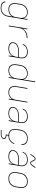

<svg xmlns="http://www.w3.org/2000/svg" viewBox="2146 -2932 1009 5340"><g transform="rotate(90 2650.0 -261.5)"><path d="M207 223Q185 223 162.5 221Q140 219 120 213.5Q100 208 81.5 198Q63 188 49.5 173Q36 158 29 137.5Q22 117 25 95H46Q44 114 50 132Q56 150 69 162.5Q82 175 98 183Q114 191 132 196Q150 201 169.5 202.5Q189 204 208 204Q233 204 258 199.5Q283 195 307 183Q331 171 351.5 153Q372 135 386.5 112.5Q401 90 409 65Q417 40 421 15L441 -105Q427 -78 404.5 -55.5Q382 -33 354.5 -18.5Q327 -4 297.5 2Q268 8 239 8Q209 8 181 2Q153 -4 131 -19.5Q109 -35 94 -58Q79 -81 72 -108.5Q65 -136 66 -165Q67 -194 72 -223L88 -323Q93 -350 102 -377Q111 -404 126.5 -428.5Q142 -453 164 -473Q186 -493 211.5 -505.5Q237 -518 265 -523Q293 -528 320 -528Q351 -528 380.5 -521Q410 -514 433 -496.5Q456 -479 470.5 -453.5Q485 -428 490 -398L510 -520H531L442 18Q437 46 428 73Q419 100 403 124.5Q387 149 364.5 168.5Q342 188 315.5 200.5Q289 213 261.5 218Q234 223 207 223ZM243 -11Q268 -11 293 -15.5Q318 -20 342 -31.5Q366 -43 386.5 -61.5Q407 -80 421.5 -102Q436 -124 444.5 -149Q453 -174 457 -199L473 -299Q478 -325 478.5 -351.5Q479 -378 473 -402.5Q467 -427 453.5 -448Q440 -469 420 -483.5Q400 -498 375 -503.5Q350 -509 323 -509Q298 -509 272.5 -504.5Q247 -500 223.5 -488.5Q200 -477 179.5 -458.5Q159 -440 144 -417.5Q129 -395 121 -370Q113 -345 109 -320L92 -220Q88 -194 87 -167.5Q86 -141 92 -116.5Q98 -92 111.5 -71Q125 -50 145 -36Q165 -22 190.5 -16.5Q216 -11 243 -11Z M689 0 775 -520H796L773 -382Q786 -406 804 -426.5Q822 -447 843 -463.5Q864 -480 888.5 -491Q913 -502 938 -509.5Q963 -517 988.5 -519Q1014 -521 1039 -521V-501Q1008 -501 976.5 -497Q945 -493 915 -481.5Q885 -470 856.5 -451Q828 -432 807.5 -406Q787 -380 775 -350Q763 -320 758 -289L710 0Z M1337 8Q1314 8 1291 5.5Q1268 3 1246.5 -3Q1225 -9 1206 -20Q1187 -31 1174 -48Q1161 -65 1157 -87.5Q1153 -110 1157 -134Q1161 -159 1174.5 -183.5Q1188 -208 1209.5 -226Q1231 -244 1256 -255Q1281 -266 1307 -272.5Q1333 -279 1359 -281.5Q1385 -284 1411 -284H1571L1578 -326Q1580 -337 1581 -348Q1582 -359 1582 -369V-370Q1582 -401 1570.5 -429Q1559 -457 1537 -475.5Q1515 -494 1485.5 -501.5Q1456 -509 1424 -509Q1404 -509 1384 -507Q1364 -505 1343.5 -499.5Q1323 -494 1304 -484.5Q1285 -475 1269 -461Q1253 -447 1242 -428.5Q1231 -410 1226 -390H1205Q1210 -412 1222 -433.5Q1234 -455 1252 -471.5Q1270 -488 1291.5 -499Q1313 -510 1335.5 -516.5Q1358 -523 1380.5 -525.5Q1403 -528 1426 -528Q1461 -528 1494.5 -519.5Q1528 -511 1552.5 -490Q1577 -469 1590 -437.5Q1603 -406 1603 -372Q1603 -359 1601.5 -347Q1600 -335 1598 -323L1545 0H1524L1542 -108Q1527 -81 1504 -57.5Q1481 -34 1453.5 -19Q1426 -4 1396 2Q1366 8 1337 8ZM1341 -11Q1366 -11 1392 -15.5Q1418 -20 1442 -32Q1466 -44 1486.5 -63Q1507 -82 1522 -105Q1537 -128 1545 -153Q1553 -178 1557 -203L1568 -265H1411Q1388 -265 1364 -263Q1340 -261 1316.5 -255.5Q1293 -250 1270 -240.5Q1247 -231 1227 -215.5Q1207 -200 1194.5 -178Q1182 -156 1178 -133Q1174 -112 1178.5 -92.5Q1183 -73 1195 -58.5Q1207 -44 1224 -34.5Q1241 -25 1260 -20Q1279 -15 1299.5 -13Q1320 -11 1341 -11Z M1939 8Q1909 8 1881 2Q1853 -4 1831 -19.5Q1809 -35 1794 -58Q1779 -81 1772 -108.5Q1765 -136 1766 -165Q1767 -194 1772 -223L1788 -323Q1793 -350 1802 -377Q1811 -404 1826.5 -428.5Q1842 -453 1864 -473Q1886 -493 1911.5 -505.5Q1937 -518 1965 -523Q1993 -528 2020 -528Q2051 -528 2080.5 -521Q2110 -514 2133 -496.5Q2156 -479 2170.5 -453.5Q2185 -428 2190 -398L2245 -735H2266L2145 0H2124L2141 -105Q2127 -78 2104.5 -55.5Q2082 -33 2054.5 -18.5Q2027 -4 1997.5 2Q1968 8 1939 8ZM1943 -11Q1968 -11 1993 -15.5Q2018 -20 2042 -31.5Q2066 -43 2086.5 -61.5Q2107 -80 2121.5 -102Q2136 -124 2144.5 -149Q2153 -174 2157 -199L2173 -299Q2178 -325 2178.5 -351.5Q2179 -378 2173 -402.5Q2167 -427 2153.5 -448Q2140 -469 2120 -483.5Q2100 -498 2075 -503.5Q2050 -509 2023 -509Q1998 -509 1972.5 -504.5Q1947 -500 1923.5 -488.5Q1900 -477 1879.5 -458.5Q1859 -440 1844 -417.5Q1829 -395 1821 -370Q1813 -345 1809 -320L1792 -220Q1788 -194 1787 -167.5Q1786 -141 1792 -116.5Q1798 -92 1811.5 -71Q1825 -50 1845 -36Q1865 -22 1890.5 -16.5Q1916 -11 1943 -11Z M2543 8Q2514 8 2486.5 1.5Q2459 -5 2437 -20.5Q2415 -36 2400.5 -59Q2386 -82 2379.5 -109Q2373 -136 2374 -165Q2375 -194 2380 -223L2429 -520H2450L2400 -220Q2396 -194 2395 -168Q2394 -142 2399.5 -117.5Q2405 -93 2418 -72Q2431 -51 2451 -37Q2471 -23 2496 -17Q2521 -11 2547 -11Q2571 -11 2596 -15.5Q2621 -20 2645 -32Q2669 -44 2688.5 -62.5Q2708 -81 2722 -103Q2736 -125 2744.5 -149.5Q2753 -174 2757 -199L2810 -520H2831L2745 0H2724L2741 -104Q2727 -78 2705 -55.5Q2683 -33 2656 -18.5Q2629 -4 2600 2Q2571 8 2543 8Z M3137 8Q3114 8 3091 5.5Q3068 3 3046.5 -3Q3025 -9 3006 -20Q2987 -31 2974 -48Q2961 -65 2957 -87.5Q2953 -110 2957 -134Q2961 -159 2974.5 -183.5Q2988 -208 3009.5 -226Q3031 -244 3056 -255Q3081 -266 3107 -272.5Q3133 -279 3159 -281.5Q3185 -284 3211 -284H3371L3378 -326Q3380 -337 3381 -348Q3382 -359 3382 -369V-370Q3382 -401 3370.5 -429Q3359 -457 3337 -475.5Q3315 -494 3285.5 -501.5Q3256 -509 3224 -509Q3204 -509 3184 -507Q3164 -505 3143.5 -499.5Q3123 -494 3104 -484.5Q3085 -475 3069 -461Q3053 -447 3042 -428.5Q3031 -410 3026 -390H3005Q3010 -412 3022 -433.5Q3034 -455 3052 -471.5Q3070 -488 3091.5 -499Q3113 -510 3135.5 -516.5Q3158 -523 3180.5 -525.5Q3203 -528 3226 -528Q3261 -528 3294.5 -519.5Q3328 -511 3352.5 -490Q3377 -469 3390 -437.5Q3403 -406 3403 -372Q3403 -359 3401.5 -347Q3400 -335 3398 -323L3345 0H3324L3342 -108Q3327 -81 3304 -57.5Q3281 -34 3253.5 -19Q3226 -4 3196 2Q3166 8 3137 8ZM3141 -11Q3166 -11 3192 -15.5Q3218 -20 3242 -32Q3266 -44 3286.5 -63Q3307 -82 3322 -105Q3337 -128 3345 -153Q3353 -178 3357 -203L3368 -265H3211Q3188 -265 3164 -263Q3140 -261 3116.5 -255.5Q3093 -250 3070 -240.5Q3047 -231 3027 -215.5Q3007 -200 2994.5 -178Q2982 -156 2978 -133Q2974 -112 2978.5 -92.5Q2983 -73 2995 -58.5Q3007 -44 3024 -34.5Q3041 -25 3060 -20Q3079 -15 3099.5 -13Q3120 -11 3141 -11Z M3752 8Q3722 8 3693 2Q3664 -4 3640 -18.5Q3616 -33 3599.5 -55.5Q3583 -78 3575 -105.5Q3567 -133 3567 -163Q3567 -193 3572 -223L3588 -323Q3593 -351 3602 -378Q3611 -405 3627.5 -429.5Q3644 -454 3666.5 -474Q3689 -494 3715.5 -506Q3742 -518 3770 -523Q3798 -528 3826 -528Q3851 -528 3875.5 -524.5Q3900 -521 3922.5 -512Q3945 -503 3963 -488Q3981 -473 3992 -452.5Q4003 -432 4006.5 -407.5Q4010 -383 4006 -357L4005 -355H3984L3985 -357Q3989 -380 3986 -401.5Q3983 -423 3973 -441.5Q3963 -460 3946.5 -473.5Q3930 -487 3910.5 -495Q3891 -503 3869 -506Q3847 -509 3824 -509Q3799 -509 3773 -504.5Q3747 -500 3723.5 -488.5Q3700 -477 3679.5 -458.5Q3659 -440 3644 -417.5Q3629 -395 3621 -370Q3613 -345 3609 -320L3592 -220Q3588 -193 3587.5 -166Q3587 -139 3594 -114Q3601 -89 3616.5 -68.5Q3632 -48 3653 -34.5Q3674 -21 3700.5 -16Q3727 -11 3754 -11Q3787 -11 3820 -19.5Q3853 -28 3882.5 -48Q3912 -68 3933 -96.5Q3954 -125 3967 -157L3986 -151Q3972 -116 3948.5 -84.5Q3925 -53 3893 -31.5Q3861 -10 3824.5 -1Q3788 8 3752 8ZM3592 220 3595 201H3710Q3721 201 3732.5 200.5Q3744 200 3754.5 197.5Q3765 195 3776.5 191Q3788 187 3797.5 180Q3807 173 3813.5 163Q3820 153 3822 142Q3824 131 3821 120.5Q3818 110 3810.5 103.5Q3803 97 3793 93Q3783 89 3773 86.5Q3763 84 3752 83Q3741 82 3730 82H3720L3736 -11H3756L3743 64Q3756 64 3769 65.5Q3782 67 3793 70.5Q3804 74 3814.5 80Q3825 86 3832.5 95.5Q3840 105 3842.5 117Q3845 129 3843 142Q3841 155 3833.5 168Q3826 181 3814.5 190.5Q3803 200 3789.5 205.5Q3776 211 3762.5 214.5Q3749 218 3735 219Q3721 220 3707 220Z M4337 8Q4314 8 4291 5.5Q4268 3 4246.5 -3Q4225 -9 4206 -20Q4187 -31 4174 -48Q4161 -65 4157 -87.5Q4153 -110 4157 -134Q4161 -159 4174.5 -183.5Q4188 -208 4209.5 -226Q4231 -244 4256 -255Q4281 -266 4307 -272.5Q4333 -279 4359 -281.5Q4385 -284 4411 -284H4571L4578 -326Q4580 -337 4581 -348Q4582 -359 4582 -369V-370Q4582 -401 4570.5 -429Q4559 -457 4537 -475.5Q4515 -494 4485.5 -501.5Q4456 -509 4424 -509Q4404 -509 4384 -507Q4364 -505 4343.5 -499.5Q4323 -494 4304 -484.5Q4285 -475 4269 -461Q4253 -447 4242 -428.5Q4231 -410 4226 -390H4205Q4210 -412 4222 -433.5Q4234 -455 4252 -471.5Q4270 -488 4291.5 -499Q4313 -510 4335.5 -516.5Q4358 -523 4380.5 -525.5Q4403 -528 4426 -528Q4461 -528 4494.5 -519.5Q4528 -511 4552.5 -490Q4577 -469 4590 -437.5Q4603 -406 4603 -372Q4603 -359 4601.5 -347Q4600 -335 4598 -323L4545 0H4524L4542 -108Q4527 -81 4504 -57.5Q4481 -34 4453.5 -19Q4426 -4 4396 2Q4366 8 4337 8ZM4341 -11Q4366 -11 4392 -15.5Q4418 -20 4442 -32Q4466 -44 4486.5 -63Q4507 -82 4522 -105Q4537 -128 4545 -153Q4553 -178 4557 -203L4568 -265H4411Q4388 -265 4364 -263Q4340 -261 4316.5 -255.5Q4293 -250 4270 -240.5Q4247 -231 4227 -215.5Q4207 -200 4194.5 -178Q4182 -156 4178 -133Q4174 -112 4178.5 -92.5Q4183 -73 4195 -58.5Q4207 -44 4224 -34.5Q4241 -25 4260 -20Q4279 -15 4299.5 -13Q4320 -11 4341 -11ZM4513 -598Q4501 -598 4491 -604.5Q4481 -611 4474 -619.5Q4467 -628 4461.5 -637.5Q4456 -647 4450.5 -657.5Q4445 -668 4440 -679Q4435 -690 4429 -699.5Q4423 -709 4416 -718Q4409 -727 4397 -727Q4392 -727 4389.5 -726Q4387 -725 4382.5 -723Q4378 -721 4373 -717.5Q4368 -714 4362 -708.5Q4356 -703 4353 -699.5Q4350 -696 4347 -693Q4344 -690 4341.5 -686.5Q4339 -683 4336 -679.5Q4333 -676 4329.5 -672Q4326 -668 4323 -664Q4320 -660 4316.5 -655Q4313 -650 4310 -645Q4307 -640 4303 -634.5Q4299 -629 4295.5 -623.5Q4292 -618 4288 -612Q4284 -606 4280 -599L4263 -609Q4270 -621 4276.5 -631Q4283 -641 4289 -650Q4295 -659 4301 -667.5Q4307 -676 4312.5 -683Q4318 -690 4323 -696.5Q4328 -703 4333.5 -708.5Q4339 -714 4348 -722Q4357 -730 4365 -735.5Q4373 -741 4380.5 -743.5Q4388 -746 4397 -746Q4409 -746 4419 -740Q4429 -734 4436 -725Q4443 -716 4448.5 -706.5Q4454 -697 4459.5 -686.5Q4465 -676 4470 -665Q4475 -654 4481 -644.5Q4487 -635 4494 -626Q4501 -617 4513 -617Q4518 -617 4520.5 -618Q4523 -619 4527.5 -621.5Q4532 -624 4537 -627.5Q4542 -631 4548 -636Q4554 -641 4557 -644.5Q4560 -648 4563 -651Q4566 -654 4568.5 -657.5Q4571 -661 4574 -664.5Q4577 -668 4580.5 -672Q4584 -676 4587 -680.5Q4590 -685 4593.5 -689.5Q4597 -694 4600 -699Q4603 -704 4607 -709.5Q4611 -715 4614.5 -720.5Q4618 -726 4622 -732Q4626 -738 4630 -745L4647 -735Q4641 -724 4634 -713.5Q4627 -703 4621 -694Q4615 -685 4609 -676.5Q4603 -668 4597.5 -661Q4592 -654 4587 -647.5Q4582 -641 4576.5 -636Q4571 -631 4562 -622.5Q4553 -614 4545 -609Q4537 -604 4529.5 -601Q4522 -598 4513 -598Z M4946 8Q4916 8 4887.5 2Q4859 -4 4835.5 -19Q4812 -34 4796.5 -57Q4781 -80 4773.5 -107Q4766 -134 4766.5 -164Q4767 -194 4772 -223L4788 -323Q4793 -351 4802.5 -378Q4812 -405 4828 -430Q4844 -455 4867 -474.5Q4890 -494 4917 -506.5Q4944 -519 4972 -523.5Q5000 -528 5027 -528Q5057 -528 5085.5 -522Q5114 -516 5137.5 -501Q5161 -486 5177 -463Q5193 -440 5200.5 -413Q5208 -386 5207.5 -356Q5207 -326 5202 -297L5185 -197Q5181 -169 5171.5 -142Q5162 -115 5145.5 -90Q5129 -65 5106 -45.5Q5083 -26 5056.5 -13.5Q5030 -1 5001.5 3.5Q4973 8 4946 8ZM4947 -11Q4972 -11 4997.5 -15.5Q5023 -20 5047.5 -31.5Q5072 -43 5093 -61Q5114 -79 5128.5 -101.5Q5143 -124 5152 -149Q5161 -174 5165 -200L5181 -300Q5186 -326 5186.5 -353Q5187 -380 5181 -404.5Q5175 -429 5161 -450Q5147 -471 5126 -484.5Q5105 -498 5079.5 -503.5Q5054 -509 5027 -509Q5002 -509 4976 -504.5Q4950 -500 4926 -488.5Q4902 -477 4881 -459Q4860 -441 4845 -418.5Q4830 -396 4821.5 -371Q4813 -346 4809 -320L4792 -220Q4788 -194 4787.5 -167Q4787 -140 4793 -115.5Q4799 -91 4813 -70Q4827 -49 4847.5 -35.5Q4868 -22 4894 -16.5Q4920 -11 4947 -11Z"/></g></svg>

Font: Iosevka Aile Thin
Style: Italic
Weight: 100
Italic angle: -9°
Designer: Belleve Invis
Foundry: Belleve Invis
Version: Version 31.1.0; ttfautohint (v1.8.4)